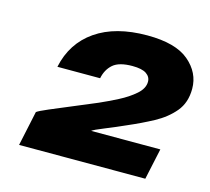

<svg xmlns="http://www.w3.org/2000/svg" viewBox="-74 -832 682 623"><g transform="rotate(15 267.0 -520.5)"><path d="M38.5 -295 63.5 -412Q70.5 -417.5 101 -430.5Q131.5 -443.5 172.5 -460.5Q213.5 -477.5 252.5 -494Q281 -506.5 312.8 -522.8Q344.5 -539 367 -558.8Q389.5 -578.5 389.5 -601Q389.5 -617.5 374.8 -627.5Q360 -637.5 328 -637.5Q283 -637.5 262.8 -619.8Q242.5 -602 236.5 -572H93Q110.5 -655 176.5 -700.5Q242.5 -746 349 -746Q444.5 -746 489.2 -708Q534 -670 534 -616Q534 -569.5 508.5 -539Q483 -508.5 443.5 -487.2Q404 -466 362 -448Q326.5 -432 292.8 -418.5Q259 -405 252.5 -399.5H485L462.5 -295Z"/></g></svg>

Font: Epilogue ExtraBold
Style: Italic
Weight: 800
Italic angle: -12°
Designer: Tyler Finck
Foundry: Etcetera Type Co
Version: Version 2.111; ttfautohint (v1.8.3)